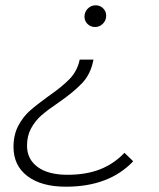

<svg xmlns="http://www.w3.org/2000/svg" viewBox="-20 -546 602 725"><path d="M299 -483Q299 -501 311.5 -513.5Q324 -526 341 -526Q358 -526 369.5 -514.5Q381 -503 381 -487Q381 -469 368.5 -456.5Q356 -444 339 -444Q322 -444 310.5 -455.5Q299 -467 299 -483ZM31 9Q31 -37 49 -71Q67 -105 93 -128Q119 -151 162 -182Q214 -218 243 -248Q272 -278 281 -321H333Q323 -267 290.5 -232.5Q258 -198 200 -158Q160 -131 136.5 -110.5Q113 -90 97.5 -61.5Q82 -33 82 4Q82 55 122 84.5Q162 114 235 114Q305 114 357.5 93.5Q410 73 450 31L483 63Q392 159 229 159Q136 159 83.5 119Q31 79 31 9Z"/></svg>

Font: Montserrat Alternates Light
Style: Italic
Weight: 300
Italic angle: -11.3°
Designer: Julieta Ulanovsky
Foundry: Julieta Ulanovsky
Version: Version 7.200